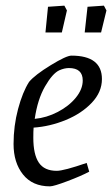

<svg xmlns="http://www.w3.org/2000/svg" viewBox="-20 -651 397 680"><path d="M99 -199Q98 -187 98 -163Q98 -104 117.5 -75Q137 -46 181 -46Q206 -46 287 -74L296 -43Q268 -28 219 -9.5Q170 9 157 9Q95 9 61.5 -33Q28 -75 28 -141Q28 -205 44 -265Q60 -325 83 -361Q104 -386 159.5 -420Q215 -454 233 -454Q341 -454 341 -371Q341 -325 305 -287Q269 -249 213 -226Q157 -203 99 -199ZM103 -230Q145 -234 184.5 -254.5Q224 -275 248.5 -305Q273 -335 273 -366Q273 -410 224 -410Q208 -410 190 -402Q166 -391 139.5 -345Q113 -299 103 -230ZM150 -627 208 -631 217 -614 199 -536H141ZM290 -627 348 -631 357 -614 338 -536H280Z"/></svg>

Font: Grenze Light
Style: Italic
Weight: 300
Italic angle: -10°
Designer: Renata Polastri
Foundry: Omnibus-Type
Version: Version 1.002; ttfautohint (v1.8)